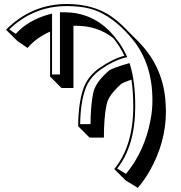

<svg xmlns="http://www.w3.org/2000/svg" viewBox="-20 -718 898 951"><path d="M545.9 119.1Q639.6 5.9 640.1 -189.9Q640.1 -267.1 630.9 -323.7Q588.9 -309.1 580.6 -302.2Q523.9 -252.4 510.7 -210.9Q508.8 -203.6 507.3 -197.3Q494.6 -134.8 494.6 -36.6H423.3L367.2 -92.8Q367.7 -210.9 395 -285.2Q417.5 -342.3 472.2 -380.9Q538.6 -427.2 596.2 -441.9Q574.2 -488.3 541.5 -528.8Q463.9 -590.3 357.4 -590.3Q354.5 -590.3 343.8 -590.3V-282.2H284.7L228 -338.9V-561.5Q156.7 -529.3 116.7 -480.5L66.4 -514.6L9.8 -570.8Q136.2 -697.3 309.1 -698.2Q443.8 -698.2 533.2 -635.3Q565.9 -612.3 599.1 -579.1Q604 -573.7 607.9 -569.8L664.6 -513.2Q783.7 -392.6 798.8 -226.1Q801.3 -196.8 801.8 -165.5Q801.8 -14.2 722.2 127.4Q694.8 175.3 662.6 212.4Q662.6 212.4 602.5 175.8ZM560.5 116.7Q575.7 126 604 143.1Q695.8 32.7 725.6 -123.5Q735.4 -174.8 734.9 -222.2Q734.9 -400.4 639.2 -520Q621.1 -542 601.1 -563Q514.6 -652.3 423.3 -675.8Q373.5 -688 309.1 -688Q145 -687 25.9 -572.3L58.1 -550.3Q120.1 -619.1 225.6 -647.5L237.8 -650.9V-349.1H276.9V-657.2H287.1H300.8Q430.2 -656.2 522 -564.9Q575.2 -509.8 605 -446.3L610.4 -435.1L598.1 -432.1Q542 -418 477.5 -373Q425.3 -335 404.3 -281.2Q378.4 -210.9 377 -103H428.2Q429.2 -198.2 441.4 -255.9Q451.2 -307.6 514.2 -363.3Q515.6 -364.7 517.6 -366.7Q532.7 -379.9 612.3 -402.8L621.6 -405.3L624.5 -396Q649.9 -313.5 649.9 -189.9Q649.4 3.9 560.5 116.7Z"/></svg>

Font: Linux Biolinum Shadow O
Style: Bold
Weight: 700
Designer: Philipp H. Poll
Foundry: Philipp H. Poll
Version: Version 0.9.2